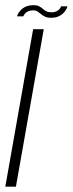

<svg xmlns="http://www.w3.org/2000/svg" viewBox="-23 -704 274 724"><path d="M-3 0H37L142 -594H102ZM169.5 -637Q185 -637 196 -641.5Q207 -646 214.5 -653.2Q222 -660.5 226 -667.5Q230 -674.5 231 -680H207.5Q206 -675.5 201.5 -670Q197 -664.5 189.2 -661Q181.5 -657.5 172.5 -657.5Q159.5 -657.5 151.8 -661.5Q144 -665.5 138 -671Q132 -676.5 124.2 -680.5Q116.5 -684.5 103.5 -684.5Q89.5 -684.5 78.2 -680.5Q67 -676.5 59.5 -669.8Q52 -663 47.2 -656Q42.5 -649 41.5 -642.5H65Q66.5 -647 71 -652.5Q75.5 -658 83.5 -661.5Q91.5 -665 101.5 -665Q112 -665 118.5 -660.8Q125 -656.5 131.5 -651Q138 -645.5 146.5 -641.2Q155 -637 169.5 -637Z"/></svg>

Font: Anybody SemiCondensed ExtraLight
Style: Italic
Weight: 250
Width: 4
Italic angle: -10°
Version: Version 1.113;gftools[0.9.25]